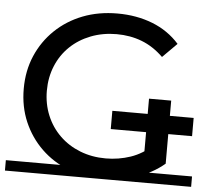

<svg xmlns="http://www.w3.org/2000/svg" viewBox="-53 -763 909 828"><g transform="rotate(5 401.0 -349.5)"><path d="M421 8Q340 8 272 -18.5Q204 -45 154 -93.5Q104 -142 76 -207Q48 -272 48 -350Q48 -428 76 -493Q104 -558 154.5 -606.5Q205 -655 273 -681.5Q341 -708 423 -708Q506 -708 575 -681Q644 -654 692 -600L630 -538Q587 -580 536.5 -599.5Q486 -619 427 -619Q367 -619 315.5 -599Q264 -579 226.5 -543Q189 -507 168.5 -457.5Q148 -408 148 -350Q148 -293 168.5 -243.5Q189 -194 226.5 -157.5Q264 -121 315 -101Q366 -81 426 -81Q482 -81 533.5 -98.5Q585 -116 629 -157L686 -81Q634 -37 564.5 -14.5Q495 8 421 8ZM437 -209V-288H789V-209ZM686 -81 590 -94V-354H686ZM-2 -36H804V9H-2Z"/></g></svg>

Font: Montserrat Underline Thin Medium
Style: Regular
Weight: 500
Version: Version 9.000